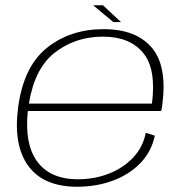

<svg xmlns="http://www.w3.org/2000/svg" viewBox="-20 -706 708 731"><path d="M274 5Q146 5 88 -74Q30 -153 49 -297Q69.5 -452 158.2 -523.5Q247 -595 374.5 -595Q499 -595 558.8 -523.5Q618.5 -452 597 -300.5Q595.5 -289.5 593.5 -283.5H86Q73 -160.5 119.5 -94Q169 -23.5 277 -23.5Q340 -23.5 394.8 -45Q449.5 -66.5 487 -106.2Q524.5 -146 535 -200.5L569.5 -189.5Q556.5 -128 514 -84.5Q471.5 -41 409 -18Q346.5 5 274 5ZM90 -311.5H558.5Q575.5 -443 525.5 -504Q474.5 -566.5 372 -566.5Q265.5 -566.5 186.5 -504Q111.5 -444 90 -311.5ZM411.5 -622 334.5 -686H372L440.5 -622Z"/></svg>

Font: Anybody ExtraExpanded ExtraLight
Style: Italic
Weight: 200
Width: 8
Italic angle: -10°
Designer: Tyler Finck
Foundry: Etcetera Type Company
Version: Version 1.010; ttfautohint (v1.8.3) -l 8 -r 50 -G 200 -x 14 